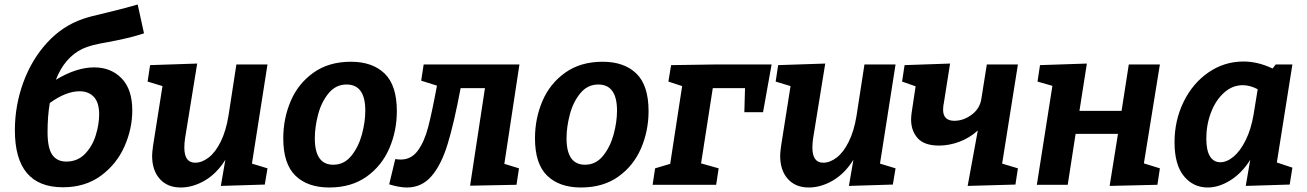

<svg xmlns="http://www.w3.org/2000/svg" viewBox="-20 -820 5798 852"><path d="M567 -330Q567 -248 532 -169.5Q497 -91 427.5 -40Q358 11 259 11Q46 11 46 -242Q46 -351 83 -453Q120 -555 188.5 -630Q257 -705 348 -736Q375 -746 458 -765Q533 -783 591 -800L619 -672Q552 -650 458 -633Q417 -626 392 -619.5Q367 -613 345 -603Q266 -564 228 -466Q319 -521 398 -521Q472 -521 519.5 -472.5Q567 -424 567 -330ZM420 -312Q420 -365 396.5 -390Q373 -415 333 -415Q273 -415 201 -363Q191 -306 191 -234Q191 -163 212 -133Q233 -103 274 -103Q324 -103 357 -137Q390 -171 405 -220Q420 -269 420 -312Z M1167 -534 1098 -94 1167 -73 1155 -1 960 5 980 -111Q942 -50 889 -19Q836 12 782 12Q723 12 689 -26Q655 -64 655 -129Q655 -142 659 -172L701 -438L635 -458L646 -531L855 -538L801 -205Q798 -184 798 -165Q798 -98 846 -98Q876 -98 906 -121Q936 -144 959.5 -191.5Q983 -239 994 -307L1029 -534Z M1741 -327Q1741 -239 1707.5 -161.5Q1674 -84 1606.5 -36Q1539 12 1441 12Q1345 12 1291 -40.5Q1237 -93 1237 -206Q1237 -294 1270 -371.5Q1303 -449 1371 -497.5Q1439 -546 1537 -546Q1633 -546 1687 -493.5Q1741 -441 1741 -327ZM1377 -206Q1377 -89 1459 -89Q1507 -89 1539 -128.5Q1571 -168 1586 -223.5Q1601 -279 1601 -329Q1601 -445 1518 -445Q1470 -445 1438 -406Q1406 -367 1391.5 -311.5Q1377 -256 1377 -206Z M2285 -534 2218 -93 2283 -73 2272 0 2066 4 2132 -429H2024Q1995 -274 1966.5 -181Q1938 -88 1894.5 -38Q1851 12 1786 12Q1752 12 1707 -2L1734 -114Q1750 -112 1758 -112Q1805 -112 1834 -151.5Q1863 -191 1880 -256Q1897 -321 1919 -440L1849 -462L1860 -534Z M2858 -327Q2858 -239 2824.5 -161.5Q2791 -84 2723.5 -36Q2656 12 2558 12Q2462 12 2408 -40.5Q2354 -93 2354 -206Q2354 -294 2387 -371.5Q2420 -449 2488 -497.5Q2556 -546 2654 -546Q2750 -546 2804 -493.5Q2858 -441 2858 -327ZM2494 -206Q2494 -89 2576 -89Q2624 -89 2656 -128.5Q2688 -168 2703 -223.5Q2718 -279 2718 -329Q2718 -445 2635 -445Q2587 -445 2555 -406Q2523 -367 2508.5 -311.5Q2494 -256 2494 -206Z M2958 -531 3160 -534H3404L3366 -322H3283L3286 -429H3143L3091 -95L3169 -73L3158 0H2876L2887 -73L2954 -93L3007 -438L2946 -458Z M3954 -534 3885 -94 3954 -73 3942 -1 3747 5 3767 -111Q3729 -50 3676 -19Q3623 12 3569 12Q3510 12 3476 -26Q3442 -64 3442 -129Q3442 -142 3446 -172L3488 -438L3422 -458L3433 -531L3642 -538L3588 -205Q3585 -184 3585 -165Q3585 -98 3633 -98Q3663 -98 3693 -121Q3723 -144 3746.5 -191.5Q3770 -239 3781 -307L3816 -534Z M4497 -534 4427 -94 4497 -73 4486 -1 4274 5 4319 -241Q4283 -208 4237.5 -191Q4192 -174 4147 -174Q4082 -174 4052.5 -206.5Q4023 -239 4023 -290Q4023 -299 4025 -317L4043 -437L3983 -458L3994 -531L4196 -538L4168 -361Q4167 -357 4166 -350Q4165 -343 4165 -333Q4165 -284 4215 -284Q4256 -284 4292.5 -311.5Q4329 -339 4335 -383L4359 -534Z M4989 -534H5127L5056 -95L5127 -73L5116 0L4904 5L4941 -226H4753L4718 0H4581L4650 -439L4584 -458L4595 -531L4803 -538L4770 -328H4957Z M5715 -534 5646 -99 5715 -76 5703 -1 5508 5 5528 -111Q5491 -52 5440 -20Q5389 12 5339 12Q5275 12 5233.5 -38.5Q5192 -89 5192 -189Q5192 -286 5232.5 -368.5Q5273 -451 5343 -499Q5413 -547 5498 -547Q5562 -547 5627 -516L5641 -534ZM5543 -313 5561 -424Q5527 -442 5495 -442Q5449 -442 5412 -409Q5375 -376 5354 -321.5Q5333 -267 5333 -205Q5333 -152 5349.5 -126Q5366 -100 5395 -100Q5424 -100 5454 -125Q5484 -150 5508 -198.5Q5532 -247 5543 -313Z"/></svg>

Font: Bitter Pro
Style: Bold Italic
Weight: 700
Italic angle: -9°
Designer: Sol Matas, and Bitter project Authors
Foundry: Sol Matas
Version: Version 1.010